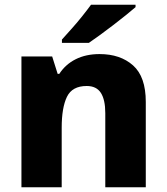

<svg xmlns="http://www.w3.org/2000/svg" viewBox="-20 -786 699 806"><path d="M398 -559Q485 -559 538.5 -511.5Q592 -464 592 -358V0H422V-311Q422 -367 403.5 -396Q385 -425 344 -425Q283 -425 261 -379.5Q239 -334 239 -250V0H70V-549H199L222 -476H229Q255 -516 298 -537.5Q341 -559 398 -559ZM549 -756Q533 -742 508 -722Q483 -702 454.5 -680Q426 -658 399 -638.5Q372 -619 353 -606H240V-620Q256 -638 279 -663.5Q302 -689 324 -716.5Q346 -744 362 -766H549Z"/></svg>

Font: Noto Sans Meetei Mayek ExtraBold
Style: Regular
Weight: 800
Designer: Monotype Design Team and Neelakash Kshetrimayum
Foundry: Monotype Imaging Inc.
Version: Version 2.002; ttfautohint (v1.8.4.7-5d5b)